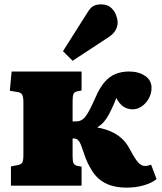

<svg xmlns="http://www.w3.org/2000/svg" viewBox="-20 -849 740 878"><path d="M560 9Q518 9 487 -1Q456 -11 433.5 -30Q411 -49 396 -76Q381 -101 371.5 -126Q362 -151 355.5 -171.5Q349 -192 343 -201Q336 -211 329.5 -213.5Q323 -216 312 -216V-134Q312 -113 316 -103Q320 -93 336 -90L353 -87V0H30V-88L61 -94Q77 -97 82 -106Q87 -115 87 -141V-381Q87 -407 81 -416.5Q75 -426 61 -428L25 -434L33 -522H353V-435L336 -432Q320 -429 316 -419Q312 -409 312 -388V-294Q325 -293 336.5 -294.5Q348 -296 359 -304Q366 -309 373.5 -319.5Q381 -330 391.5 -350Q402 -370 416 -402Q436 -448 458.5 -474Q481 -500 509 -511Q537 -522 570 -522Q614 -522 643.5 -502Q673 -482 673 -447Q673 -422 660.5 -399Q648 -376 628 -362.5Q608 -349 588 -349Q562 -349 543.5 -362Q525 -375 512 -401Q507 -387 500.5 -372.5Q494 -358 488 -345.5Q482 -333 477 -324Q469 -309 456.5 -293.5Q444 -278 425 -267V-266Q459 -260 486.5 -248Q514 -236 535.5 -217Q557 -198 573 -168Q598 -121 612.5 -105.5Q627 -90 643 -90Q651 -90 657.5 -92Q664 -94 671 -96L696 -30Q674 -12 637.5 -1.5Q601 9 560 9ZM312 -571 268 -615 382 -795Q396 -817 410 -823Q424 -829 442 -829Q471 -829 487.5 -814Q504 -799 511 -779.5Q518 -760 518 -746Q518 -729 509 -712Q500 -695 478 -680Z"/></svg>

Font: Literata 18pt Black
Style: Regular
Weight: 900
Designer: Latin by Veronika Burian and Jose Scaglione. Greek by Irene Vlachou. Cyrillic by Vera Evstafieva.
Foundry: TypeTogether
Version: Version 3.103;gftools[0.9.29]